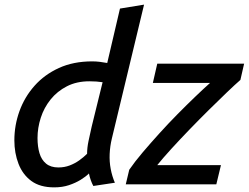

<svg xmlns="http://www.w3.org/2000/svg" viewBox="-20 -796 1074 829"><path d="M214 13Q153 13 115.5 -14.5Q78 -42 60 -88.5Q42 -135 42 -190Q42 -255 64 -316Q86 -377 129 -425.5Q172 -474 234.5 -502.5Q297 -531 378 -531Q395 -531 411 -529Q427 -527 443 -524L498 -759L602 -776L463 -198Q455 -165 453.5 -131.5Q452 -98 458 -66.5Q464 -35 476 -7L383 7Q377 -4 372 -18Q367 -32 364 -47Q350 -33 328 -19.5Q306 -6 277.5 3.5Q249 13 214 13ZM232 -73Q258 -73 280.5 -81.5Q303 -90 322 -103.5Q341 -117 356 -132Q356 -158 362.5 -188.5Q369 -219 376 -250L423 -441Q409 -443 396 -444Q383 -445 366 -445Q311 -445 269 -423.5Q227 -402 198.5 -366.5Q170 -331 156 -287.5Q142 -244 142 -200Q142 -163 150.5 -134.5Q159 -106 179 -89.5Q199 -73 232 -73ZM523 0 538 -63Q562 -98 596 -138Q630 -178 668.5 -220.5Q707 -263 746.5 -303Q786 -343 822.5 -378Q859 -413 887 -438H640L659 -521H1034L1018 -451Q995 -431 959.5 -397Q924 -363 882 -321.5Q840 -280 798 -236.5Q756 -193 719.5 -153Q683 -113 659 -83H934L914 0Z"/></svg>

Font: Ubuntu Sans Medium
Style: Italic
Weight: 500
Italic angle: -13.5°
Designer: Dalton Maag Ltd
Foundry: Dalton Maag Ltd
Version: Version 1.006